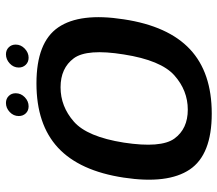

<svg xmlns="http://www.w3.org/2000/svg" viewBox="-64 -680 748 661"><g transform="rotate(-90 310.5 -350.0)"><path d="M249.5 4.5Q391 4.5 471 -70.5Q551 -145.5 574 -298.5Q597.5 -449 546.2 -524Q495 -599 353.5 -599Q212 -599 132 -524.8Q52 -450.5 29 -298.5Q6 -147 57 -71.2Q108 4.5 249.5 4.5ZM263 -78Q197 -78 163.5 -124Q130 -170 149.5 -298Q169.5 -424.5 221.8 -470.2Q274 -516 340 -516Q406 -516 439.8 -470.5Q473.5 -425 453 -298Q433 -170.5 381 -124.2Q329 -78 263 -78ZM274.5 -626Q292 -626 305.8 -639.2Q319.5 -652.5 319.5 -670.5Q319.5 -685 310 -694.5Q300.5 -704 286 -704Q268.5 -704 254.8 -691Q241 -678 241 -660Q241 -645.5 250.2 -635.8Q259.5 -626 274.5 -626ZM442 -626Q459 -626 473 -639.2Q487 -652.5 487 -670.5Q487 -685 477.5 -694.5Q468 -704 453.5 -704Q436 -704 422 -691Q408 -678 408 -660Q408 -645.5 417.5 -635.8Q427 -626 442 -626Z"/></g></svg>

Font: Anybody UltraCondensed Thin Medium
Style: Italic
Weight: 500
Italic angle: -10°
Version: Version 1.111